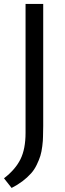

<svg xmlns="http://www.w3.org/2000/svg" viewBox="-40 -699 324 961"><path d="M176.3 -679.2V-68.4Q175.3 -36.1 175.3 -15.9Q175.3 4.4 171.6 33Q168 61.5 161.9 81.3Q155.8 101.1 144 125.5Q132.3 149.9 116.2 168Q77.1 211.9 18.1 241.7L-20 193.4Q37.1 149.4 62.5 97.9Q87.9 46.4 87.9 -33.7V-679.2Z"/></svg>

Font: Molengo
Style: Regular
Weight: 400
Designer: moyogo
Foundry: moyogo
Version: Version 0.11; ttfautohint (v0.8) -G 32 -r 16 -x